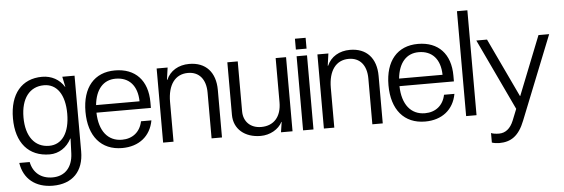

<svg xmlns="http://www.w3.org/2000/svg" viewBox="-57 -923 3943 1342"><g transform="rotate(-5 1915.0 -251.5)"><path d="M482 11V-520H396L411 -448H409C377 -501 321 -532 255 -532C112 -532 27 -431 27 -260C27 -88 114 13 262 13C325 13 382 -23 414 -85H416L412 20C408 117 354 175 267 175C187 175 132 130 117 54H44C61 167 143 233 265 233C402 233 482 151 482 11ZM101 -260C101 -393 162 -472 263 -472C354 -472 408 -393 408 -260C408 -127 354 -47 263 -47C162 -47 101 -127 101 -260Z M990 -162H917C902 -88 848 -45 774 -45C675 -45 615 -120 612 -249H994V-289C994 -442 909 -532 766 -532C621 -532 536 -432 536 -262C536 -90 623 13 770 13C888 13 970 -52 990 -162ZM614 -302C625 -412 680 -474 766 -474C861 -474 917 -411 919 -302Z M1131 0V-279C1131 -399 1183 -470 1273 -470C1351 -470 1398 -415 1398 -321V0H1471V-333C1471 -458 1403 -532 1287 -532C1212 -532 1152 -496 1126 -435H1123L1135 -520H1058V0Z M1742 13C1807 13 1868 -21 1894 -72H1896L1885 0H1966V-520H1893V-210C1893 -109 1840 -49 1751 -49C1676 -49 1627 -97 1627 -170V-520H1554V-151C1554 -52 1630 13 1742 13Z M2113 -520H2040V0H2113ZM2039 -567H2114V-643H2039Z M2259 0V-279C2259 -399 2311 -470 2401 -470C2479 -470 2526 -415 2526 -321V0H2599V-333C2599 -458 2531 -532 2415 -532C2340 -532 2280 -496 2254 -435H2251L2263 -520H2186V0Z M3116 -162H3043C3028 -88 2974 -45 2900 -45C2801 -45 2741 -120 2738 -249H3120V-289C3120 -442 3035 -532 2892 -532C2747 -532 2662 -432 2662 -262C2662 -90 2749 13 2896 13C3014 13 3096 -52 3116 -162ZM2740 -302C2751 -412 2806 -474 2892 -474C2987 -474 3043 -411 3045 -302Z M3184 -736V0H3257V-736Z M3578 66 3812 -520H3737L3573 -107H3571L3376 -520H3301L3537 -20L3505 60C3483 114 3448 142 3403 142C3382 142 3359 139 3347 133V200C3362 205 3381 208 3398 208C3481 208 3537 171 3578 66Z"/></g></svg>

Font: Non Bureau Light
Style: Regular
Weight: 300
Designer: Jona Saucedo
Foundry: Non Foundry
Version: Version 1.000;FEAKit 1.0